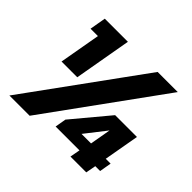

<svg xmlns="http://www.w3.org/2000/svg" viewBox="-162 -907 1110 1110"><g transform="rotate(45 393.0 -352.0)"><path d="M36.9 0 546.6 -702.3H711.2L202.5 0ZM689.5 -135.2H729.2L716.6 -62.2H676.9L665.4 0H536.2L547.7 -62.2H352.7L364.4 -130.2L549.5 -351.9H727.9ZM488.7 -137.8H566.6L589.2 -266.5ZM111.2 -352 155.9 -604.8H95.6L112.9 -704H301.8L239.8 -352Z"/></g></svg>

Font: Poppins Variable
Style: Italic
Weight: 100
Italic angle: -10°
Designer: Jonny Pinhorn
Foundry: Indian Type Foundry
Version: Version 6.000